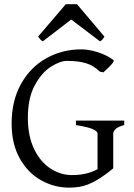

<svg xmlns="http://www.w3.org/2000/svg" viewBox="-20 -860 623 895"><path d="M445.8 -525.9Q415.5 -555.2 379.6 -565.7Q343.8 -576.2 292 -576.2Q261.2 -576.2 218.3 -549.6Q175.3 -522.9 142.6 -463.4Q109.9 -403.8 109.9 -311Q109.9 -225.1 139.4 -164.6Q168.9 -104 216.1 -74Q263.2 -43.9 314.9 -43.9Q385.3 -43.9 434.6 -71.3V-236.8Q434.6 -248.5 412.1 -258.3Q389.6 -268.1 334 -276.9V-297.9H559.1V-276.9Q532.7 -270.5 520.3 -259.8Q507.8 -249 507.8 -236.8V-75.2Q461.4 -37.1 426.3 -17.6Q391.1 2 363 8.3Q335 14.6 301.8 14.6Q233.4 14.6 172.1 -19.3Q110.8 -53.2 72.5 -120.8Q34.2 -188.5 34.2 -284.2Q34.2 -389.6 77.6 -468Q121.1 -546.4 195.3 -588.1Q269.5 -629.9 359.9 -629.9Q394 -629.9 436.3 -616.5Q478.5 -603 508.8 -580.1Q518.6 -572.8 461.9 -522.9ZM312 -769 179.7 -667.5Q173.8 -670.4 170.7 -673.3Q167.5 -676.3 163.8 -681.4Q160.2 -686.5 157.7 -689.5L286.6 -840.3H338.9L466.8 -689.5Q465.3 -687.5 461.7 -681.6Q458 -675.8 454.6 -672.9Q451.2 -669.9 445.8 -667.5Z"/></svg>

Font: David Libre
Style: Regular
Weight: 400
Version: Version 1.000